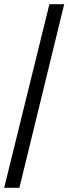

<svg xmlns="http://www.w3.org/2000/svg" viewBox="-20 -780 328 921"><path d="M0 121 217 -760H288L73 121Z"/></svg>

Font: Noto Serif Bengali Black
Style: Regular
Weight: 900
Version: Version 2.003